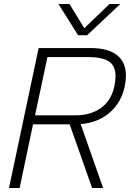

<svg xmlns="http://www.w3.org/2000/svg" viewBox="-20 -939 649 959"><path d="M272 -919H327L401 -798L527 -919H581L415 -763H370ZM173 -699H432Q519 -699 564 -664Q609 -629 609 -561Q609 -537 603 -507Q587 -430 530 -378.5Q473 -327 383 -319L495 0H440L328 -318H145L78 0H25ZM357 -363Q433 -363 484.5 -400Q536 -437 551 -507Q557 -536 557 -558Q557 -611 523.5 -632.5Q490 -654 420 -654H217L155 -363Z"/></svg>

Font: Prompt ExtraLight
Style: Italic
Weight: 275
Italic angle: -12°
Designer: Katatrad Team
Foundry: CadsonDemak
Version: Version 1.000